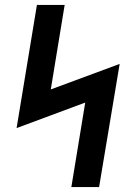

<svg xmlns="http://www.w3.org/2000/svg" viewBox="-20 -755 540 775"><path d="M268 0 324 -341 47 -238 129 -735H241L185 -394L463 -497L380 0Z"/></svg>

Font: Iosevka Slab Oblique
Style: Bold
Weight: 700
Italic angle: -9°
Monospace: yes
Designer: Belleve Invis
Foundry: Belleve Invis
Version: Version 11.1.1; ttfautohint (v1.8.3)